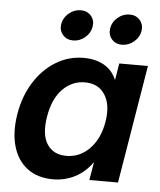

<svg xmlns="http://www.w3.org/2000/svg" viewBox="-53 -777 695 834"><g transform="rotate(5 294.5 -360.0)"><path d="M209 10.7Q141.6 10.7 96.9 -22.9Q52.2 -56.6 34.7 -117.2Q17.1 -177.7 30.3 -258.3Q43.5 -337.4 81.5 -397.9Q119.6 -458.5 175.3 -492.4Q231 -526.4 296.9 -526.4Q347.2 -526.4 384.3 -505.9Q421.4 -485.4 439 -444.3H440.4L452.1 -515.6H577.1L491.7 0H366.7L379.9 -77.1H378.4Q347.7 -33.7 303.5 -11.5Q259.3 10.7 209 10.7ZM257.3 -95.7Q316.4 -95.7 359.4 -139.9Q402.3 -184.1 414.6 -258.3Q426.8 -332 398.4 -376.5Q370.1 -420.9 311 -420.9Q254.9 -420.9 213.6 -378.7Q172.4 -336.4 159.7 -258.3Q146.5 -179.7 173.8 -137.7Q201.2 -95.7 257.3 -95.7ZM243.7 -597.7Q215.3 -597.7 198.5 -617.2Q181.6 -636.7 186 -664.6Q190.9 -692.4 214.1 -711.9Q237.3 -731.4 265.6 -731.4Q293.9 -731.4 310.8 -711.9Q327.6 -692.4 322.8 -664.6Q318.4 -636.7 295.2 -617.2Q272 -597.7 243.7 -597.7ZM456.5 -597.7Q428.2 -597.7 411.6 -617.2Q395 -636.7 399.4 -664.6Q403.8 -692.4 427.2 -711.9Q450.7 -731.4 478.5 -731.4Q506.8 -731.4 523.7 -711.9Q540.5 -692.4 536.1 -664.6Q531.7 -636.7 508.3 -617.2Q484.9 -597.7 456.5 -597.7Z"/></g></svg>

Font: Inter Display Semi Bold
Style: Italic
Weight: 600
Italic angle: -9.39999°
Designer: Rasmus Andersson
Foundry: rsms
Version: Version 4.000;git-4fc901f